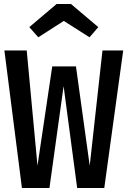

<svg xmlns="http://www.w3.org/2000/svg" viewBox="-20 -943 640 963"><path d="M503 0H367L299 -511L228 0H90L2 -690H114L168 -112L242 -610H361L430 -112L494 -690H598ZM473 -807 429 -756 300 -838 172 -756 127 -807 264 -923H336Z"/></svg>

Font: Fira Mono Medium
Style: Regular
Weight: 500
Designer: Carrois Corporate & Edenspiekermann AG
Foundry: Carrois Corporate GbR & Edenspiekermann AG
Version: Version 3.206